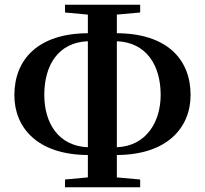

<svg xmlns="http://www.w3.org/2000/svg" viewBox="-20 -778 870 815"><path d="M353 -153C227 -158 168 -257 168 -375C168 -501 227 -598 353 -603ZM353 17H575V-16L476 -25V-120C690 -121 789 -236 789 -375C789 -526 689 -636 476 -637V-716L575 -725V-758H256V-725L353 -716V-637C142 -636 41 -526 41 -374C41 -236 139 -121 353 -120V-25L256 -16V17ZM476 -603C602 -598 662 -500 662 -375C662 -262 602 -158 476 -153Z"/></svg>

Font: Noto Serif CJK TC
Style: Bold
Weight: 700
Designer: Ryoko NISHIZUKA 西塚涼子 (kana & ideographs); Frank Grießhammer (Latin, Greek & Cyrillic); Wenlong ZHANG 张文龙 (bopomofo); San
Foundry: Adobe
Version: Version 2.001;hotconv 1.1.0;makeotfexe 2.6.0